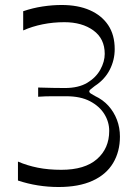

<svg xmlns="http://www.w3.org/2000/svg" viewBox="-20 -735 546 770"><path d="M52 -11V-87Q89 -71 131.5 -62.5Q174 -54 226 -54Q320 -54 369 -97Q418 -140 418 -210Q418 -246 398.5 -277.5Q379 -309 341 -329Q303 -349 246 -349Q211 -349 186.5 -349Q162 -349 133 -347V-384Q165 -383 192 -382.5Q219 -382 240 -382Q295 -382 330 -403Q365 -424 382.5 -456Q400 -488 400 -519Q400 -580 354.5 -613Q309 -646 238 -646Q193 -646 151 -637.5Q109 -629 73 -613V-690Q111 -703 150.5 -709Q190 -715 227 -715Q293 -715 340.5 -694Q388 -673 414 -634Q440 -595 440 -538Q440 -494 420 -455Q400 -416 360 -390Q348 -381 343 -376.5Q338 -372 338 -369Q338 -364 344 -360Q350 -356 361 -350Q393 -335 415 -310.5Q437 -286 449 -254.5Q461 -223 461 -187Q461 -127 433.5 -81Q406 -35 351 -10Q296 15 215 15Q173 15 132 8.5Q91 2 52 -11Z"/></svg>

Font: Ojuju ExtraLight
Style: Regular
Weight: 400
Version: Version 1.000